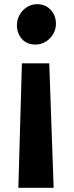

<svg xmlns="http://www.w3.org/2000/svg" viewBox="-20 -687 354 920"><path d="M216 -383.5 237 213H68L85 -383.5ZM158.5 -667Q197 -667 222.2 -640.5Q247.5 -614 248 -575Q248.5 -547.5 235.2 -524.5Q222 -501.5 199.5 -487.5Q177 -473.5 150.5 -473.5Q108.5 -473.5 85 -500.2Q61.5 -527 61 -565Q61 -592.5 74 -615.8Q87 -639 109.2 -653Q131.5 -667 158.5 -667Z"/></svg>

Font: Koeln Type Sans
Style: Bold
Weight: 700
Designer: Eben Sorkin
Foundry: Eben Sorkin
Version: Version 2.001